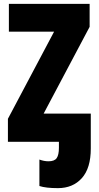

<svg xmlns="http://www.w3.org/2000/svg" viewBox="-20 -734 511 994"><path d="M280 240Q217 240 184 229V92Q208 101 231 101Q262 101 273.5 84.5Q285 68 285 31V0H21V-119L260 -570H26V-714H444V-595L206 -146H450V35Q450 137 403.5 188.5Q357 240 280 240Z"/></svg>

Font: Noto Sans ExtraCondensed Black
Style: Regular
Weight: 900
Width: 2
Designer: Monotype Design Team
Foundry: Monotype Imaging Inc.
Version: Version 2.013; ttfautohint (v1.8.4.7-5d5b)